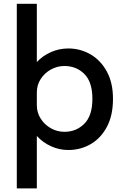

<svg xmlns="http://www.w3.org/2000/svg" viewBox="-20 -802 682 1040"><path d="M71 218.5V-781.5H179.5V-466Q212 -500.5 256.5 -520Q301 -539.5 350 -539.5Q414.5 -539.5 469.8 -507.8Q525 -476 558.5 -415Q592 -354 592 -266.5Q592 -176.5 559 -114.8Q526 -53 471 -21.2Q416 10.5 350 10.5Q301 10.5 256.5 -9.8Q212 -30 179.5 -65.5V218.5ZM329 -444.5Q290.5 -444.5 256.2 -425.8Q222 -407 200.8 -374.5Q179.5 -342 179.5 -301V-232.5Q179.5 -191.5 200.8 -158.8Q222 -126 256 -107Q290 -88 329 -88Q393 -88 436.8 -131.8Q480.5 -175.5 480.5 -266.5Q480.5 -358 437 -401.2Q393.5 -444.5 329 -444.5Z"/></svg>

Font: Epilogue Medium
Style: Regular
Weight: 500
Designer: Tyler Finck
Foundry: Etcetera Type Co
Version: Version 2.111; ttfautohint (v1.8.3)